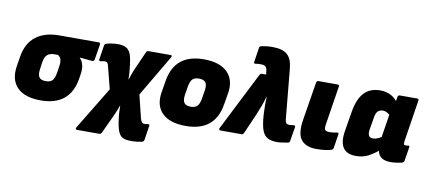

<svg xmlns="http://www.w3.org/2000/svg" viewBox="-77 -980 3246 1462"><g transform="rotate(10 1546.0 -249.0)"><path d="M258 12Q134 12 76 -47Q18 -106 34 -211L46 -286Q63 -394 131.5 -447Q200 -500 311 -500H616Q631 -500 629 -485L610 -367Q606 -350 592 -352L496 -361V-357Q511 -347 521 -315.5Q531 -284 524 -238L518 -199Q482 12 258 12ZM271 -139Q305 -139 321.5 -156.5Q338 -174 345 -217L352 -262Q359 -303 351.5 -323Q344 -343 328 -352H299Q265 -352 245 -334Q225 -316 219 -271L212 -220Q206 -177 220 -158Q234 -139 271 -139Z M988 197Q950 197 926.5 186.5Q903 176 889.5 143Q876 110 868 45L865 21Q864 8 863 -9.5Q862 -27 862 -53H860Q851 -27 844.5 -11Q838 5 826 31L760 173Q754 185 742 185H569Q561 185 559.5 179.5Q558 174 562 167L762 -162L719 -330Q715 -350 708.5 -358Q702 -366 689 -366Q681 -366 674 -364.5Q667 -363 657 -361Q641 -358 644 -375L661 -484Q664 -496 677 -500Q694 -505 717.5 -508.5Q741 -512 766 -512Q810 -512 833 -496Q856 -480 866.5 -447Q877 -414 882 -363L884 -345Q886 -332 887.5 -309Q889 -286 889 -262H891Q898 -285 905.5 -306Q913 -327 920 -343L984 -487Q989 -500 1003 -500H1172Q1190 -500 1179 -482L991 -163L1034 13Q1040 34 1047.5 42.5Q1055 51 1068 51Q1081 51 1094 48Q1109 45 1106 62L1089 172Q1086 185 1072 188Q1033 197 988 197Z M1379 12Q1255 12 1196 -47Q1137 -106 1155 -211L1170 -301Q1205 -512 1429 -512Q1553 -512 1612.5 -452Q1672 -392 1654 -287L1639 -199Q1604 12 1379 12ZM1392 -139Q1426 -139 1442.5 -156.5Q1459 -174 1466 -217L1476 -280Q1483 -322 1469 -341.5Q1455 -361 1417 -361Q1383 -361 1366.5 -343.5Q1350 -326 1343 -282L1333 -220Q1327 -177 1341 -158Q1355 -139 1392 -139Z M2087 12Q2040 12 2011.5 -3.5Q1983 -19 1969 -58.5Q1955 -98 1950 -169L1949 -185Q1948 -208 1947.5 -242.5Q1947 -277 1949 -314H1947Q1937 -277 1924 -241.5Q1911 -206 1896 -171L1827 -13Q1822 0 1808 0H1646Q1639 0 1636 -5Q1633 -10 1637 -17L1865 -468Q1872 -480 1884 -480H1915L1911 -512Q1909 -531 1898 -540.5Q1887 -550 1863 -550Q1854 -550 1843 -549.5Q1832 -549 1822 -547Q1806 -544 1809 -560L1826 -670Q1827 -683 1842 -686Q1883 -695 1927 -695Q2004 -695 2041 -663.5Q2078 -632 2085 -556L2122 -168Q2124 -148 2132.5 -140.5Q2141 -133 2157 -133Q2168 -133 2186 -136Q2204 -139 2201 -123L2183 -14Q2182 -1 2167 2Q2144 6 2123 9Q2102 12 2087 12Z M2389 12Q2308 12 2271 -34.5Q2234 -81 2253 -195L2300 -485Q2302 -500 2317 -500H2464Q2478 -500 2476 -485L2429 -186Q2424 -153 2431.5 -142.5Q2439 -132 2467 -132Q2482 -132 2497.5 -134Q2513 -136 2525 -139Q2537 -142 2536 -127L2519 -19Q2516 -6 2504 -2Q2484 4 2455.5 8Q2427 12 2389 12Z M2695 12Q2552 12 2581 -163L2606 -314Q2623 -415 2668.5 -463.5Q2714 -512 2793 -512Q2875 -512 2924 -453L2929 -485Q2931 -500 2946 -500H3079Q3094 -500 3091 -485L3041 -165Q3038 -143 3041.5 -138Q3045 -133 3055 -133Q3062 -133 3066 -133.5Q3070 -134 3074 -135Q3087 -138 3084 -122L3067 -16Q3066 -3 3046 2Q3026 6 3005 9Q2984 12 2964 12Q2873 12 2862 -58Q2830 -31 2790 -9.5Q2750 12 2695 12ZM2764 -204Q2754 -142 2800 -142Q2830 -142 2864 -165L2892 -341Q2865 -364 2840 -364Q2814 -364 2799.5 -349Q2785 -334 2780 -300Z"/></g></svg>

Font: Sofia Sans ExtraBlack
Style: Italic
Weight: 1000
Italic angle: -9°
Designer: Botio Nikoltchev, Ani Petrova
Foundry: lettersoup
Version: Version 4.100; ttfautohint (v1.8.4.7-5d5b)